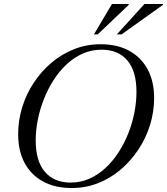

<svg xmlns="http://www.w3.org/2000/svg" viewBox="-20 -938 842 968"><path d="M160 -230.5Q160 -125.5 206.5 -71.5Q253 -17.5 336 -17.5Q386.5 -17.5 430.5 -37Q474.5 -56.5 511.5 -90.8Q548.5 -125 577.5 -169.8Q606.5 -214.5 626.8 -265.5Q647 -316.5 657.5 -370Q668 -423.5 668 -474.5Q668 -579.5 621.8 -633.5Q575.5 -687.5 492 -687.5Q441.5 -687.5 397.5 -668Q353.5 -648.5 316.5 -614.2Q279.5 -580 250.8 -535.2Q222 -490.5 201.8 -439.5Q181.5 -388.5 170.8 -335Q160 -281.5 160 -230.5ZM757 -443.5Q757 -374.5 736.5 -308.2Q716 -242 678.2 -184.8Q640.5 -127.5 589 -83.5Q537.5 -39.5 474.8 -14.8Q412 10 341 10Q258 10 197.5 -22.8Q137 -55.5 104.2 -116.2Q71.5 -177 71.5 -261.5Q71.5 -330.5 91.8 -396.8Q112 -463 149.8 -520.2Q187.5 -577.5 239.2 -621.5Q291 -665.5 353.8 -690.2Q416.5 -715 487 -715Q570.5 -715 630.8 -682.2Q691 -649.5 724 -589Q757 -528.5 757 -443.5ZM569 -764.5 708.5 -918H802.5L801 -913L592.5 -764.5ZM453.5 -764.5 544.5 -918H629L628.5 -913L472.5 -764.5Z"/></svg>

Font: Newsreader 60pt
Style: Italic
Weight: 400
Italic angle: -17°
Designer: Hugues Gentile
Foundry: Production Type
Version: Version 1.003